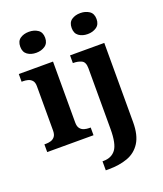

<svg xmlns="http://www.w3.org/2000/svg" viewBox="-177 -884 1052 1239"><g transform="rotate(-20 348.5 -265.0)"><path d="M171 -626Q135 -626 110.5 -643.5Q86 -661 86 -698Q86 -736 110.5 -753Q135 -770 171 -770Q206 -770 231.5 -753Q257 -736 257 -698Q257 -661 231.5 -643.5Q206 -626 171 -626ZM17 0V-53H29Q44 -53 60.5 -57.5Q77 -62 88.5 -76Q100 -90 100 -118V-422Q100 -449 88 -462Q76 -475 59.5 -479Q43 -483 29 -483H17V-536H252V-118Q252 -90 263.5 -76Q275 -62 292 -57.5Q309 -53 323 -53H335V0ZM524 -626Q488 -626 463.5 -643.5Q439 -661 439 -698Q439 -736 463.5 -753Q488 -770 524 -770Q559 -770 584.5 -753Q610 -736 610 -698Q610 -661 584.5 -643.5Q559 -626 524 -626ZM332 240V178H339Q394 178 423 140Q452 102 452 0V-417Q452 -460 428 -471.5Q404 -483 372 -483H369V-536H604V8Q604 97 571.5 148Q539 199 482.5 219.5Q426 240 352 240Z"/></g></svg>

Font: NotoSerif-Bold
Style: Regular
Weight: 700
Designer: Monotype Design Team
Foundry: Monotype Imaging Inc.
Version: Version 2.007; ttfautohint (v1.8) -l 8 -r 50 -G 200 -x 14 -D